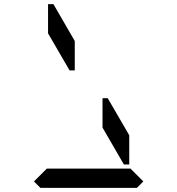

<svg xmlns="http://www.w3.org/2000/svg" viewBox="-20 -907 856 927"><path d="M672 -31 641 0H175L144 -31L206 -93H226H362H454H590H610ZM341 -567H316L212 -746V-887H238L341 -709ZM475 -433H500L604 -254V-113H578L475 -291Z"/></svg>

Font: DSEG14 Classic
Style: Regular
Weight: 400
Designer: Keshikan(Twitter:@keshinomi_88pro)
Version: Version 0.46